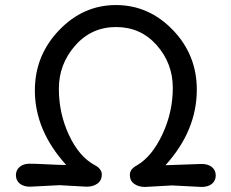

<svg xmlns="http://www.w3.org/2000/svg" viewBox="-20 -733 916 760"><path d="M216 0 99 6Q73 6 58 -6.5Q43 -19 43 -39.5Q43 -60 58 -72.5Q73 -85 97 -85Q121 -85 168 -82.5Q215 -80 242 -80Q118 -217 118 -375Q118 -513 213.5 -613Q309 -713 439 -713Q569 -713 664 -614.5Q759 -516 759 -378Q759 -216 635 -79L778 -84Q804 -84 819 -71.5Q834 -59 834 -38.5Q834 -18 819 -5.5Q804 7 778 7L661 1L554 7Q528 7 511 -5.5Q494 -18 494 -41Q494 -64 523 -79Q582 -114 623 -201.5Q664 -289 664 -385.5Q664 -482 600.5 -554Q537 -626 439.5 -626Q342 -626 277.5 -552.5Q213 -479 213 -381.5Q213 -284 253 -198.5Q293 -113 354 -80Q383 -65 383 -42Q383 -19 366 -6.5Q349 6 323 6Z"/></svg>

Font: Delius Unicase
Style: Regular
Weight: 400
Designer: Natalia Raices
Foundry: Natalia Raices
Version: Version 1.002